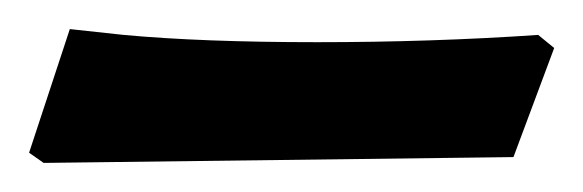

<svg xmlns="http://www.w3.org/2000/svg" viewBox="-20 -718 401 132"><path d="M65 -694Q119 -689 198 -689Q277 -689 350 -694L361 -685L333 -610L10 -606L0 -613L28 -698Z"/></svg>

Font: Almendra
Style: Bold Italic
Weight: 700
Italic angle: -12°
Designer: Ana Sanfelippo
Foundry: Ana Sanfelippo
Version: Version 1.004